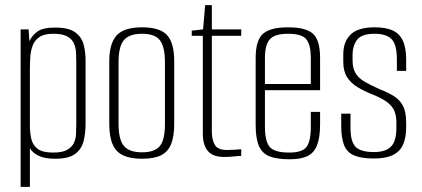

<svg xmlns="http://www.w3.org/2000/svg" viewBox="-20 -609 1639 745"><path d="M60 116V-495H91L94 -449Q104 -471 125 -486.5Q146 -502 194 -502Q247 -502 272 -483.5Q297 -465 304.5 -436Q312 -407 312 -374V-128Q312 -93 304.5 -62Q297 -31 272 -12Q247 7 194 7Q154 7 130 -4.5Q106 -16 96 -34V116ZM186 -17Q221 -17 239.5 -27Q258 -37 266 -53Q274 -69 275 -89Q276 -109 276 -130V-364Q276 -385 275 -405Q274 -425 266 -442Q258 -459 239.5 -468.5Q221 -478 186 -478Q151 -478 132.5 -465Q114 -452 106.5 -431.5Q99 -411 97.5 -387Q96 -363 96 -341V-122Q96 -94 101.5 -70Q107 -46 126 -31.5Q145 -17 186 -17Z M531 7Q486 7 458 -6Q430 -19 417 -49Q404 -79 404 -129V-371Q404 -440 432.5 -471.5Q461 -503 531 -503Q601 -503 628.5 -472.5Q656 -442 656 -371V-129Q656 -80 644 -50Q632 -20 605 -6.5Q578 7 531 7ZM531 -18Q580 -18 600 -42Q620 -66 620 -128V-368Q620 -426 601 -452Q582 -478 531 -478Q482 -478 461 -453.5Q440 -429 440 -368V-128Q440 -67 461 -42.5Q482 -18 531 -18Z M850 0Q828 0 812.5 -5.5Q797 -11 787 -22.5Q777 -34 772 -51Q767 -68 767 -92V-470H724V-490L768 -495L776 -589H802V-495H916V-470H802V-98Q802 -67 813.5 -47Q825 -27 861 -27Q875 -27 891 -28Q907 -29 916 -30V-4Q906 -4 888 -2Q870 0 850 0Z M1104 9Q1054 9 1025.5 -2.5Q997 -14 984.5 -43Q972 -72 972 -125V-384Q972 -453 1000.5 -478Q1029 -503 1098 -503Q1167 -503 1194.5 -478Q1222 -453 1222 -384V-259H1008V-117Q1008 -61 1026.5 -39Q1045 -17 1102 -17Q1152 -17 1169 -38.5Q1186 -60 1186 -117V-175H1222V-126Q1222 -75 1210 -45Q1198 -15 1172.5 -3Q1147 9 1104 9ZM1008 -283H1186V-384Q1186 -434 1169 -456Q1152 -478 1098 -478Q1045 -478 1026.5 -456Q1008 -434 1008 -384Z M1431 6Q1382 6 1354 -6Q1326 -18 1315 -46Q1304 -74 1304 -122V-168H1340V-113Q1340 -59 1360 -39Q1380 -19 1431 -19Q1476 -19 1497 -40Q1518 -61 1518 -112V-135Q1518 -157 1511.5 -175.5Q1505 -194 1485.5 -210Q1466 -226 1429 -241Q1393 -255 1367 -271Q1341 -287 1326.5 -310Q1312 -333 1312 -369V-399Q1312 -447 1340.5 -475Q1369 -503 1434 -503Q1477 -503 1503.5 -491Q1530 -479 1543 -451.5Q1556 -424 1556 -378V-334H1520V-378Q1520 -437 1499 -457.5Q1478 -478 1434 -478Q1383 -478 1365.5 -454.5Q1348 -431 1348 -397V-375Q1348 -344 1360 -324.5Q1372 -305 1395.5 -291.5Q1419 -278 1455 -262Q1486 -250 1508.5 -236Q1531 -222 1543.5 -198.5Q1556 -175 1556 -133V-115Q1556 -76 1544.5 -49Q1533 -22 1505.5 -8Q1478 6 1431 6Z"/></svg>

Font: Alumni Sans ExtraLight
Style: Regular
Weight: 250
Version: Version 1.018